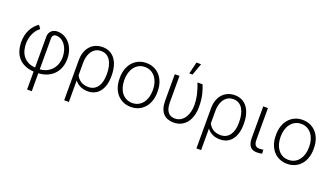

<svg xmlns="http://www.w3.org/2000/svg" viewBox="-80 -1382 3912 2253"><g transform="rotate(20 1876.5 -255.5)"><path d="M310.5 9.3Q241.7 4.9 193.1 -18.6Q144.5 -42 114 -79.6Q83.5 -117.2 69.3 -166Q55.2 -214.8 55.2 -270.5Q55.2 -314.9 64.5 -353.8Q73.7 -392.6 90.6 -425Q107.4 -457.5 130.6 -483.4Q153.8 -509.3 182.1 -528.3L212.9 -485.8Q189 -468.3 170.7 -444.3Q152.3 -420.4 139.9 -392.1Q127.4 -363.8 120.8 -332.8Q114.3 -301.8 113.8 -270Q113.8 -230 123.5 -190.9Q133.3 -151.9 156 -120.1Q178.7 -88.4 216.6 -66.9Q254.4 -45.4 310.5 -40.5V-426.8Q310.5 -451.7 318.8 -470.5Q327.1 -489.3 341.6 -502.2Q356 -515.1 374.8 -521.7Q393.6 -528.3 414.6 -528.3Q460 -528.3 499.8 -508.8Q539.6 -489.3 568.8 -454.3Q598.1 -419.4 615 -371.3Q631.8 -323.2 631.8 -266.1Q631.8 -213.9 616.5 -166Q601.1 -118.2 568.8 -80.6Q536.6 -43 487.1 -19Q437.5 4.9 369.1 9.3V233.4H310.5ZM369.1 -40Q422.9 -44.4 461.4 -65.4Q500 -86.4 524.9 -117.7Q549.8 -148.9 561.8 -187.5Q573.7 -226.1 573.7 -265.6Q573.2 -307.1 562.3 -345.5Q551.3 -383.8 530.8 -413.3Q510.3 -442.9 480.7 -460.4Q451.2 -478 414.6 -478Q394.5 -478 381.8 -464.1Q369.1 -450.2 369.1 -428.2Z M1187 -249.5Q1187 -191.4 1173.6 -143.6Q1160.2 -95.7 1134.5 -61.5Q1108.9 -27.3 1071.5 -8.8Q1034.2 9.8 986.3 9.8Q930.2 9.8 889.2 -10.3Q848.1 -30.3 821.3 -65.9V203.1H762.7V-292.5H763.2L762.7 -296.9Q762.7 -356 779.3 -401.1Q795.9 -446.3 824.7 -476.8Q853.5 -507.3 892.1 -522.7Q930.7 -538.1 974.6 -538.1Q1026.4 -538.1 1065.9 -518.1Q1105.5 -498 1132.3 -461.4Q1159.2 -424.8 1173.1 -373.5Q1187 -322.3 1187 -259.8ZM1128.4 -259.8Q1128.4 -307.1 1119.4 -348.9Q1110.4 -390.6 1091.8 -421.6Q1073.2 -452.6 1043.9 -470.5Q1014.6 -488.3 974.6 -488.3Q932.6 -488.3 903.6 -470.2Q874.5 -452.1 856.2 -423.6Q837.9 -395 829.6 -359.9Q821.3 -324.7 821.3 -291V-131.3Q831.1 -111.3 845 -94.7Q858.9 -78.1 877.4 -65.7Q896 -53.2 919.9 -46.4Q943.8 -39.6 973.1 -39.6Q1013.2 -39.6 1042.5 -55.4Q1071.8 -71.3 1090.8 -99.1Q1109.9 -127 1119.1 -165.5Q1128.4 -204.1 1128.4 -249.5Z M1286.1 -272Q1286.1 -329.6 1303 -378.4Q1319.8 -427.2 1350.6 -462.6Q1381.3 -498 1424.8 -518.1Q1468.3 -538.1 1521.5 -538.1Q1575.7 -538.1 1619.4 -518.1Q1663.1 -498 1693.8 -462.6Q1724.6 -427.2 1741.2 -378.4Q1757.8 -329.6 1757.8 -272V-255.9Q1757.8 -198.2 1741.2 -149.4Q1724.6 -100.6 1693.8 -65.2Q1663.1 -29.8 1619.6 -10Q1576.2 9.8 1522.5 9.8Q1468.8 9.8 1425.3 -10Q1381.8 -29.8 1350.8 -65.2Q1319.8 -100.6 1303 -149.4Q1286.1 -198.2 1286.1 -255.9ZM1344.7 -255.9Q1344.7 -212.4 1356.4 -173.1Q1368.2 -133.8 1390.6 -104.2Q1413.1 -74.7 1446.3 -57.1Q1479.5 -39.6 1522.5 -39.6Q1565.4 -39.6 1598.4 -57.1Q1631.3 -74.7 1653.8 -104.2Q1676.3 -133.8 1688 -173.1Q1699.7 -212.4 1699.7 -255.9V-272Q1699.7 -314.5 1688 -353.8Q1676.3 -393.1 1653.8 -422.9Q1631.3 -452.6 1597.9 -470.5Q1564.5 -488.3 1521.5 -488.3Q1479 -488.3 1446 -470.5Q1413.1 -452.6 1390.6 -422.9Q1368.2 -393.1 1356.4 -353.8Q1344.7 -314.5 1344.7 -272Z M1936.5 -528.3V-197.8Q1936.5 -154.8 1945.3 -124.8Q1954.1 -94.7 1970 -75.7Q1985.8 -56.6 2007.3 -48.1Q2028.8 -39.6 2054.2 -39.6Q2096.2 -39.6 2127.2 -59.1Q2158.2 -78.6 2178.5 -110.1Q2198.7 -141.6 2208.5 -181.9Q2218.3 -222.2 2218.3 -263.7Q2217.3 -337.4 2201.2 -403.3Q2185.1 -469.2 2161.1 -528.3H2224.6Q2234.4 -504.4 2243.7 -477.3Q2252.9 -450.2 2260.3 -418Q2267.6 -385.7 2272 -347.9Q2276.4 -310.1 2276.4 -264.6Q2276.4 -207.5 2262.7 -157.5Q2249 -107.4 2221.7 -70.3Q2194.3 -33.2 2153.1 -11.7Q2111.8 9.8 2056.6 9.8Q2016.1 9.8 1983.2 -2.2Q1950.2 -14.2 1926.8 -39.3Q1903.3 -64.5 1890.6 -104Q1877.9 -143.6 1877.9 -198.7V-528.3ZM2070.3 -743.7H2127.9L2074.7 -595.2H2034.2Z M2838.4 -249.5Q2838.4 -191.4 2825 -143.6Q2811.5 -95.7 2785.9 -61.5Q2760.3 -27.3 2722.9 -8.8Q2685.5 9.8 2637.7 9.8Q2581.5 9.8 2540.5 -10.3Q2499.5 -30.3 2472.7 -65.9V203.1H2414.1V-292.5H2414.6L2414.1 -296.9Q2414.1 -356 2430.7 -401.1Q2447.3 -446.3 2476.1 -476.8Q2504.9 -507.3 2543.5 -522.7Q2582 -538.1 2626 -538.1Q2677.7 -538.1 2717.3 -518.1Q2756.8 -498 2783.7 -461.4Q2810.5 -424.8 2824.5 -373.5Q2838.4 -322.3 2838.4 -259.8ZM2779.8 -259.8Q2779.8 -307.1 2770.8 -348.9Q2761.7 -390.6 2743.2 -421.6Q2724.6 -452.6 2695.3 -470.5Q2666 -488.3 2626 -488.3Q2584 -488.3 2554.9 -470.2Q2525.9 -452.1 2507.6 -423.6Q2489.3 -395 2481 -359.9Q2472.7 -324.7 2472.7 -291V-131.3Q2482.4 -111.3 2496.3 -94.7Q2510.3 -78.1 2528.8 -65.7Q2547.4 -53.2 2571.3 -46.4Q2595.2 -39.6 2624.5 -39.6Q2664.6 -39.6 2693.8 -55.4Q2723.1 -71.3 2742.2 -99.1Q2761.2 -127 2770.5 -165.5Q2779.8 -204.1 2779.8 -249.5Z M3041 -528.3V-133.3Q3041 -105.5 3046.6 -88.4Q3052.2 -71.3 3061.8 -62Q3071.3 -52.7 3083.7 -49.6Q3096.2 -46.4 3109.9 -46.4Q3123 -46.4 3135.3 -47.9Q3147.5 -49.3 3157.2 -51.3L3159.7 -2.4Q3148.9 0.5 3131.6 2.7Q3114.3 4.9 3097.2 4.9Q3072.3 4.9 3051 -1.7Q3029.8 -8.3 3014.6 -24.4Q2999.5 -40.5 2991 -67.1Q2982.4 -93.8 2982.4 -133.3V-528.3Z M3237.3 -272Q3237.3 -329.6 3254.2 -378.4Q3271 -427.2 3301.8 -462.6Q3332.5 -498 3376 -518.1Q3419.4 -538.1 3472.7 -538.1Q3526.9 -538.1 3570.6 -518.1Q3614.3 -498 3645 -462.6Q3675.8 -427.2 3692.4 -378.4Q3709 -329.6 3709 -272V-255.9Q3709 -198.2 3692.4 -149.4Q3675.8 -100.6 3645 -65.2Q3614.3 -29.8 3570.8 -10Q3527.3 9.8 3473.6 9.8Q3419.9 9.8 3376.5 -10Q3333 -29.8 3302 -65.2Q3271 -100.6 3254.2 -149.4Q3237.3 -198.2 3237.3 -255.9ZM3295.9 -255.9Q3295.9 -212.4 3307.6 -173.1Q3319.3 -133.8 3341.8 -104.2Q3364.3 -74.7 3397.5 -57.1Q3430.7 -39.6 3473.6 -39.6Q3516.6 -39.6 3549.6 -57.1Q3582.5 -74.7 3605 -104.2Q3627.4 -133.8 3639.2 -173.1Q3650.9 -212.4 3650.9 -255.9V-272Q3650.9 -314.5 3639.2 -353.8Q3627.4 -393.1 3605 -422.9Q3582.5 -452.6 3549.1 -470.5Q3515.6 -488.3 3472.7 -488.3Q3430.2 -488.3 3397.2 -470.5Q3364.3 -452.6 3341.8 -422.9Q3319.3 -393.1 3307.6 -353.8Q3295.9 -314.5 3295.9 -272Z"/></g></svg>

Font: Melbourne
Style: Light
Weight: 300
Designer: Google
Version: Version 2.000980; 2014